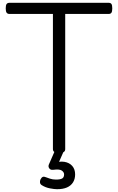

<svg xmlns="http://www.w3.org/2000/svg" viewBox="-20 -1081 846 1375"><path d="M403 15Q359 15 359 -13V-981H49Q34 -981 27.5 -990Q21 -999 21 -1021Q21 -1044 27.5 -1052.5Q34 -1061 49 -1061H757Q772 -1061 778 -1052.5Q784 -1044 784 -1021Q784 -999 778 -990Q772 -981 757 -981H447V-13Q447 1 436 8Q425 15 403 15ZM388 274Q370 274 338 268Q306 262 279 245Q268 238 266.5 226.5Q265 215 270 204Q277 190 286 186Q295 182 308 188Q319 192 338 198.5Q357 205 381 205Q412 205 425.5 197Q439 189 439 168Q439 152 422.5 140.5Q406 129 362 135Q351 136 345 134Q339 132 333 125Q328 118 327.5 111Q327 104 330 97L378 -13H443L391 105L361 89Q406 72 441.5 78Q477 84 497.5 107.5Q518 131 518 168Q518 201 503 225Q488 249 459.5 261.5Q431 274 388 274Z"/></svg>

Font: Playwrite AR
Style: Regular
Weight: 400
Designer: Veronika Burian, José Scaglione
Foundry: TypeTogether
Version: Version 1.002